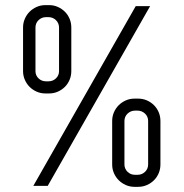

<svg xmlns="http://www.w3.org/2000/svg" viewBox="-20 -724 715 748"><path d="M257.8 -446.8Q257.8 -429.2 251.2 -413.3Q244.6 -397.5 232.9 -385.7Q221.2 -374 205.3 -366.9Q189.5 -359.9 170.9 -359.9H157.2Q138.7 -359.9 122.8 -366.9Q106.9 -374 95.2 -385.7Q83.5 -397.5 76.7 -413.3Q69.8 -429.2 69.8 -446.8V-617.2Q69.8 -634.8 76.7 -650.6Q83.5 -666.5 95.2 -678.2Q106.9 -689.9 122.8 -697Q138.7 -704.1 157.2 -704.1H170.9Q189.5 -704.1 205.3 -697Q221.2 -689.9 232.9 -678.2Q244.6 -666.5 251.2 -650.6Q257.8 -634.8 257.8 -617.2V-446.8ZM210 -617.2Q210 -625.5 206.8 -632.8Q203.6 -640.1 198 -645.5Q192.4 -650.9 185.1 -654.1Q177.7 -657.2 168.9 -657.2H159.2Q150.4 -657.2 143.1 -654.1Q135.7 -650.9 130.1 -645.5Q124.5 -640.1 121.3 -632.8Q118.2 -625.5 118.2 -617.2V-446.8Q118.2 -430.2 130.1 -418.7Q142.1 -407.2 159.2 -407.2H168.9Q186 -407.2 198 -418.7Q210 -430.2 210 -446.8ZM605 -83Q605 -65.4 598.4 -49.6Q591.8 -33.7 580.1 -22Q568.4 -10.3 552.5 -3.2Q536.6 3.9 518.1 3.9H503.9Q485.8 3.9 470 -3.2Q454.1 -10.3 442.4 -22Q430.7 -33.7 423.8 -49.6Q417 -65.4 417 -83V-252.9Q417 -270.5 423.8 -286.4Q430.7 -302.2 442.4 -314Q454.1 -325.7 470 -332.8Q485.8 -339.8 503.9 -339.8H518.1Q536.6 -339.8 552.5 -332.8Q568.4 -325.7 580.1 -314Q591.8 -302.2 598.4 -286.4Q605 -270.5 605 -252.9V-83ZM557.1 -252.9Q557.1 -261.2 554 -268.6Q550.8 -275.9 545.2 -281.2Q539.6 -286.6 532.2 -289.8Q524.9 -293 516.1 -293H505.9Q497.1 -293 489.7 -289.8Q482.4 -286.6 476.8 -281.2Q471.2 -275.9 468 -268.6Q464.8 -261.2 464.8 -252.9V-83Q464.8 -74.7 468 -67.4Q471.2 -60.1 476.8 -54.7Q482.4 -49.3 489.7 -46.1Q497.1 -43 505.9 -43H516.1Q524.9 -43 532.2 -46.1Q539.6 -49.3 545.2 -54.7Q550.8 -60.1 554 -67.4Q557.1 -74.7 557.1 -83ZM109.9 0 508.8 -700.2H564.9L166 0Z"/></svg>

Font: Abel
Style: Regular
Weight: 400
Designer: Matthew Desmond
Foundry: Matthew Desmond
Version: Version 1.003